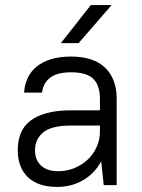

<svg xmlns="http://www.w3.org/2000/svg" viewBox="-20 -730 560 757"><path d="M205 7Q130 7 90 -31.5Q50 -70 50 -138Q50 -174 61.5 -203.5Q73 -233 98.5 -253Q124 -273 164 -284Q204 -295 260 -295H374V-340Q374 -394 347.5 -419.5Q321 -445 260 -445Q205 -445 177.5 -423.5Q150 -402 146 -365H75Q77 -396 89 -422Q101 -448 124 -467Q147 -486 181 -496.5Q215 -507 260 -507Q349 -507 394.5 -463Q440 -419 440 -340V0H389L379 -94Q353 -46 307.5 -19.5Q262 7 205 7ZM210 -55Q244 -55 274 -67.5Q304 -80 326.5 -101.5Q349 -123 361.5 -151.5Q374 -180 374 -212V-235H260Q183 -235 150.5 -208Q118 -181 118 -138Q118 -100 141.5 -77.5Q165 -55 210 -55ZM338 -710H420L290 -560H220Z"/></svg>

Font: PT Root UI Web
Style: Regular
Weight: 400
Designer: Vitaly Kuzmin
Foundry: ParaType Ltd.
Version: Version 1.000W